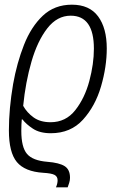

<svg xmlns="http://www.w3.org/2000/svg" viewBox="-20 -560 505 820"><path d="M79 -108Q89 -209 114.5 -297Q140 -385 182 -439Q224 -493 282 -493Q381 -493 381 -352Q381 -287 361.5 -214Q342 -141 301.5 -89.5Q261 -38 196 -38Q152 -38 123.5 -58.5Q95 -79 79 -108ZM269 240Q272 232 275.5 221Q279 210 279 199Q279 164 256 149.5Q233 135 182 131Q120 126 95.5 97.5Q71 69 71 -1Q71 -29 73 -50H76Q91 -30 120.5 -10.5Q150 9 197 9Q282 9 334.5 -49Q387 -107 411.5 -191Q436 -275 436 -353Q436 -440 399 -490Q362 -540 287 -540Q213 -540 163 -493Q113 -446 82.5 -368.5Q52 -291 36 -201Q18 -96 18 -3Q18 91 52 132Q86 173 165 178Q200 180 213 187Q226 194 226 210Q226 224 219 240Z"/></svg>

Font: Noto Sans UI SemiCondensed Light
Style: Italic
Weight: 300
Width: 4
Designer: Monotype Design Team
Foundry: Monotype Imaging Inc.
Version: 1.001